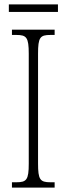

<svg xmlns="http://www.w3.org/2000/svg" viewBox="-20 -848 302 868"><path d="M20 -794H242V-828H20ZM34 0H227V-24H208C161 -24 152 -36 152 -109V-605C152 -679 161 -690 208 -690H227V-714H34V-690H54C100 -690 110 -679 110 -605V-108C110 -35 100 -24 54 -24H34Z"/></svg>

Font: Noto Serif Thai ExtraCondensed ExtraLight
Style: Regular
Weight: 200
Width: 2
Designer: Monotype Design Team
Foundry: Monotype Imaging Inc.
Version: Version 2.002